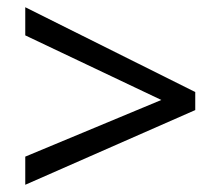

<svg xmlns="http://www.w3.org/2000/svg" viewBox="-20 -628 612 532"><path d="M50 -194 427 -351 50 -530V-608L521 -373V-323L50 -116Z"/></svg>

Font: Noto Sans Meroitic
Style: Regular
Weight: 400
Designer: Monotype Design Team
Foundry: Monotype Imaging Inc.
Version: Version 2.002; ttfautohint (v1.8.4.7-5d5b)